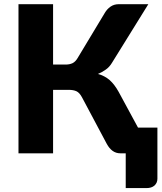

<svg xmlns="http://www.w3.org/2000/svg" viewBox="-20 -749 792 938"><path d="M654.3 -125.5H749V124Q749 144.5 734.4 157.7Q720.2 169.9 695.8 169.9H594.2V0H567.9Q546.4 0 529.8 -12.2Q513.7 -23.9 501.5 -46.4L380.4 -273.9Q368.2 -296.4 353.5 -303.2Q338.4 -310.1 315.4 -310.1H239.3V0H70.3V-728.5H239.3V-433.6H301.3Q319.8 -433.6 334.5 -440.4Q349.1 -447.8 359.4 -465.8L491.7 -685.5Q502.9 -704.6 519.5 -716.3Q537.1 -728.5 559.6 -728.5H704.6L526.9 -441.9Q514.6 -421.4 497.1 -409.2Q476.1 -394.5 458.5 -387.7Q491.2 -378.9 515.6 -357.9Q539.6 -336.4 559.6 -300.3Z"/></svg>

Font: Lato-ExtraBold
Style: Regular
Weight: 500
Designer: Lukasz Dziedzic with Adam Twardoch and Botio Nikoltchev
Foundry: tyPoland Lukasz Dziedzic
Version: ""